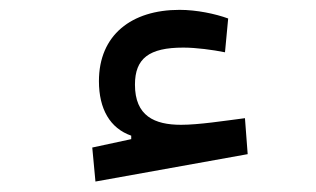

<svg xmlns="http://www.w3.org/2000/svg" viewBox="-20 -353 626 380"><path d="M168.9 6.3 470.2 -47.9 464.8 -119.1C423.3 -113.8 373.5 -106 338.4 -106C285.6 -106 247.1 -123.5 247.1 -185.5C247.1 -237.3 274.9 -258.8 342.8 -258.8C368.2 -258.8 400.9 -254.4 425.3 -249.5L431.6 -316.4C406.2 -325.7 369.1 -333.5 335.4 -333.5C240.2 -333.5 175.8 -283.7 175.8 -192.4C175.8 -137.2 197.8 -99.1 239.7 -84.5V-77.6L162.6 -61Z"/></svg>

Font: Cascadia Code SemiLight
Style: Regular
Weight: 350
Monospace: yes
Designer: Aaron Bell
Foundry: Saja Typeworks
Version: Version 2404.023